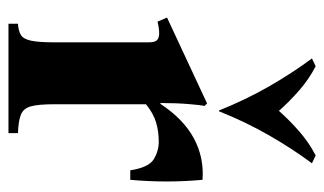

<svg xmlns="http://www.w3.org/2000/svg" viewBox="-180 -604 784 465"><g transform="rotate(90 212.5 -372.0)"><path d="M38 0V-23Q55 -24 65 -30Q75 -36 79 -54.5Q83 -73 83 -110V-340Q83 -355 77.5 -360Q72 -365 61 -365Q49 -365 33 -361L23 -384L231 -481L237 -475Q235 -466 232.5 -436Q230 -406 230 -368H232Q269 -424 315.5 -449Q362 -474 416 -470Q424 -383 416 -295H393Q386 -340 366 -352Q346 -364 324 -364Q299 -364 277 -357.5Q255 -351 233 -333V-110Q233 -73 238 -54.5Q243 -36 258.5 -30Q274 -24 303 -23V0ZM357 -744 376 -735Q341 -688 308.5 -631.5Q276 -575 250 -510H248Q222 -575 189.5 -631.5Q157 -688 122 -735L141 -744Q172 -728 199 -704.5Q226 -681 249 -655Q272 -681 299 -704.5Q326 -728 357 -744Z"/></g></svg>

Font: Bona Nova
Style: Bold
Weight: 700
Designer: Mateusz Machalski
Foundry: Capitalics
Version: Version 4.001; ttfautohint (v1.8.3)